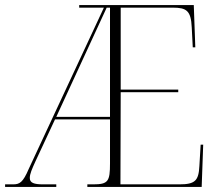

<svg xmlns="http://www.w3.org/2000/svg" viewBox="-22 -734 864 754"><path d="M-2 0H199V-10H148C111 -10 95 -16 95 -35C95 -51 103 -69 118 -102L194 -265H410V-92C410 -22 403 -10 344 -10H321V0H770L776 -166H766L761 -82C758 -25 745 -10 682 -10H451L452 -372H678V-382H452V-704H656C711 -704 728 -692 731 -626L735 -548H745L739 -714H289V-704H386L91 -71C68 -17 55 -10 29 -10H-2ZM199 -275 397 -704H410V-275Z"/></svg>

Font: Noto Serif Display SemiCondensed ExtraLight
Style: Regular
Weight: 200
Width: 4
Designer: Monotype Design Team
Foundry: Monotype Imaging Inc.
Version: Version 2.009